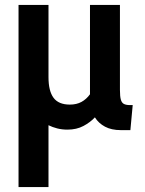

<svg xmlns="http://www.w3.org/2000/svg" viewBox="-20 -520 590 782"><path d="M55.5 242V-500H177.5V-206Q177.5 -149.5 198 -121.8Q218.5 -94 264.5 -94Q292 -94 312 -105Q332 -116 346.5 -136V-500H468.5V-154Q468.5 -127 472.2 -114Q476 -101 485 -96.5Q494 -92 509.5 -92H520.5L511 10H472.5Q434 10 407.8 -4Q381.5 -18 366.5 -42Q348 -22 320 -7Q292 8 254.5 8Q232.5 8 213 3Q193.5 -2 177.5 -10V242Z"/></svg>

Font: Cabin
Style: Bold
Weight: 700
Width: 4
Designer: Pablo Impallari
Foundry: Pablo Impallari. http://www.impallari.com Igino Marini. http://www.ikern.com
Version: Version 3.001